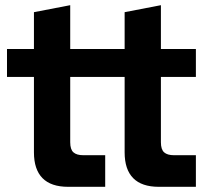

<svg xmlns="http://www.w3.org/2000/svg" viewBox="-20 -721 801 741"><path d="M243 0Q177 0 144 -33.5Q111 -67 111 -133V-424H7V-532H111V-674L251 -701V-532H461V-674L601 -701V-532H736V-424H601V-172Q601 -144 613.5 -133Q626 -122 651 -122H736V0H593Q527 0 494 -33.5Q461 -67 461 -133V-424H251V-172Q251 -144 263.5 -133Q276 -122 301 -122H386V0Z"/></svg>

Font: Mona Sans Expanded SemiBold
Style: Regular
Weight: 600
Width: 7
Designer: Deni Anggara
Foundry: GitHub
Version: Version 2.000